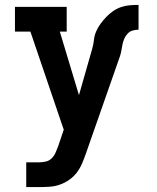

<svg xmlns="http://www.w3.org/2000/svg" viewBox="-20 -548 640 783"><path d="M87 215V114H139Q154 114 168 110.5Q182 107 192 96.5Q202 86 207.5 72.5Q213 59 218 46L240 -19L104 -419H41V-520H252V-419H224L302 -160L356 -349Q361 -366 363 -384.5Q365 -403 372 -419.5Q379 -436 390 -451Q401 -466 413.5 -479Q426 -492 441 -502.5Q456 -513 473.5 -519Q491 -525 509 -526.5Q527 -528 545 -528V-427Q533 -427 521 -423.5Q509 -420 500.5 -411Q492 -402 487 -390.5Q482 -379 479.5 -366.5Q477 -354 475 -342Q473 -330 469 -318L330 79Q323 99 314.5 119Q306 139 293 156Q280 173 262 185.5Q244 198 224 205Q204 212 182.5 213.5Q161 215 139 215Z"/></svg>

Font: Iosevka Etoile
Style: Bold
Weight: 700
Designer: Belleve Invis
Foundry: Belleve Invis
Version: Version 28.1.0; ttfautohint (v1.8.4)